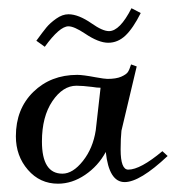

<svg xmlns="http://www.w3.org/2000/svg" viewBox="-20 -437 428 467"><path d="M68.4 -337.9Q84 -359.4 92.8 -370.1Q101.6 -380.9 116.7 -391.6Q131.8 -402.3 146.5 -402.3Q170.9 -402.3 203.1 -379.9Q229.5 -361.3 245.1 -361.3Q271.5 -361.3 299.8 -417L322.3 -405.3Q303.7 -368.2 285.2 -350.6Q266.6 -333 243.2 -333Q219.7 -333 186.5 -355.5Q160.2 -373 146.5 -373Q125 -373 88.9 -323.2ZM82 -92.8Q82 -14.6 131.8 -14.6Q157.2 -14.6 181.6 -45.4Q206.1 -76.2 212.9 -120.1L224.6 -223.6Q215.8 -223.6 204.1 -225.6Q180.7 -228.5 166 -228.5Q132.8 -228.5 107.4 -190.9Q82 -153.3 82 -92.8ZM18.6 -105.5Q18.6 -171.9 61 -213.4Q103.5 -254.9 168 -254.9Q181.6 -254.9 212.9 -249Q234.4 -245.1 241.2 -245.1Q262.7 -245.1 274.9 -250.5Q287.1 -255.9 291 -261.7Q294.9 -267.6 298.8 -280.3L312.5 -275.4L275.4 -119.1Q273.4 -100.6 273.4 -73.2Q273.4 -24.4 292 -24.4Q321.3 -24.4 375 -69.3L387.7 -57.6Q320.3 5.9 283.2 5.9Q245.1 5.9 237.3 -67.4Q218.8 -33.2 187 -11.7Q155.3 9.8 121.1 9.8Q77.1 9.8 47.9 -23.9Q18.6 -57.6 18.6 -105.5Z"/></svg>

Font: Kleymisska
Style: Regular
Weight: 500
Italic angle: -8°
Designer: gluk
Foundry: gluk
Version: Version 0.298